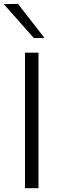

<svg xmlns="http://www.w3.org/2000/svg" viewBox="-32 -990 322 1010"><path d="M99.5 0Q99.5 -60 99.5 -115.5Q99.5 -171 99.5 -236.5V-475Q99.5 -541.5 99.5 -597.2Q99.5 -653 99.5 -713H170.5Q170.5 -653 170.5 -597.2Q170.5 -541.5 170.5 -475V-236.5Q170.5 -171 170.5 -115.5Q170.5 -60 170.5 0ZM146.5 -789.5Q120.5 -819 94.2 -848.2Q68 -877.5 41.5 -907.8Q15 -938 -12.5 -968.5L62.5 -969.5Q97.5 -925 132.2 -880.2Q167 -835.5 202 -790.5Z"/></svg>

Font: Commissioner Thin Light
Style: Regular
Weight: 300
Version: Version 1.000